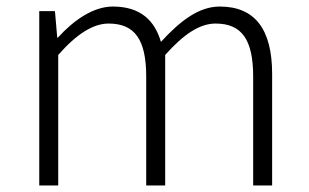

<svg xmlns="http://www.w3.org/2000/svg" viewBox="-20 -567 944 587"><path d="M100 0H158V-399C214 -463 265 -495 312 -495C392 -495 427 -446 427 -333V0H485V-399C542 -463 591 -495 639 -495C719 -495 754 -446 754 -333V0H812V-341C812 -478 759 -547 652 -547C588 -547 532 -504 472 -439C453 -504 410 -547 325 -547C265 -547 205 -505 157 -452H155L148 -533H100Z"/></svg>

Font: Spoqa Han Sans Neo Light
Style: Regular
Weight: 300
Designer: [Spoqa Han Sans Neo] Dong-huui Kim  Younghwa Kang  Yujin Lee  [Noto Sans] Ryoko NISHIZUKA  (kana & ideographs); Paul D. 
Foundry: Spoqa (http://www.spoqa-han-sans.com)
Version: Version 1.000